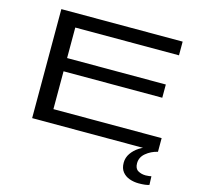

<svg xmlns="http://www.w3.org/2000/svg" viewBox="-127 -836 1233 1191"><g transform="rotate(15 489.5 -240.0)"><path d="M122 0V-700H901V-612H235V-416H869V-331H235V-88H930V0ZM865 220Q833 220 805 210Q777 200 759.5 178Q742 156 742 120Q742 87 761 59.5Q780 32 810 13Q840 -6 873 -14L929 0Q887 10 855 36.5Q823 63 823 102Q823 136 844.5 148.5Q866 161 894 161Q906 161 914.5 159.5Q923 158 930 157L932 212Q909 220 865 220Z"/></g></svg>

Font: Georama ExtraExtended
Style: Regular
Weight: 400
Width: 8
Designer: Jean-Baptiste Levee
Foundry: Production Type
Version: Version 1.000